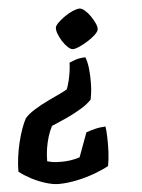

<svg xmlns="http://www.w3.org/2000/svg" viewBox="-100 -545 649 877"><g transform="rotate(-5 224.5 -106.0)"><path d="M133 289Q108 289 74 278.5Q40 268 8 251Q-24 234 -45 217Q-45 185 -40.5 151Q-36 117 -28 84Q-20 51 -10 23Q0 -5 10 -23Q25 -41 54.5 -59.5Q84 -78 117.5 -94Q151 -110 176.5 -122Q202 -134 208 -139Q214 -154 219.5 -176.5Q225 -199 228 -221.5Q231 -244 231 -259Q241 -263 258.5 -269.5Q276 -276 305 -277Q314 -255 317.5 -221.5Q321 -188 320 -151Q319 -114 312 -82Q293 -62 266.5 -46Q240 -30 212.5 -16.5Q185 -3 162 6.5Q139 16 126 22Q115 43 107 68.5Q99 94 94.5 122.5Q90 151 90 181Q100 184 111 186Q122 188 134 188.5Q146 189 157 189Q175 189 196.5 186Q218 183 239 176L280 65Q296 59 319.5 53Q343 47 369 46Q372 63 373 94.5Q374 126 372.5 161.5Q371 197 365 227Q342 240 302.5 255Q263 270 218 279.5Q173 289 133 289ZM252 -319Q242 -319 229 -331Q216 -343 205 -360.5Q194 -378 187.5 -395.5Q181 -413 183 -425Q185 -434 198.5 -447Q212 -460 230 -472.5Q248 -485 267 -493Q286 -501 298 -501Q308 -501 321.5 -489.5Q335 -478 347 -460.5Q359 -443 366.5 -426Q374 -409 372 -398Q370 -388 355.5 -374.5Q341 -361 321 -348.5Q301 -336 282 -327.5Q263 -319 252 -319Z"/></g></svg>

Font: Texturina 12pt ExtraBold
Style: Italic
Weight: 800
Italic angle: -11°
Designer: Guillermo Torres Carreño
Foundry: Omnibus-Type
Version: Version 1.002